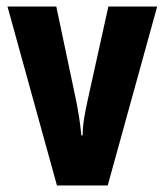

<svg xmlns="http://www.w3.org/2000/svg" viewBox="-20 -570 506 590"><path d="M155 0 3 -550H153L212 -270Q218 -242 222.5 -213.5Q227 -185 230 -154H234Q234 -178 238.5 -206Q243 -234 250 -265L313 -550H463L311 0Z"/></svg>

Font: Noto Sans Ethiopic ExtraCondensed ExtraBold
Style: Regular
Weight: 800
Width: 2
Designer: Monotype Design Team
Foundry: Monotype Imaging Inc.
Version: Version 2.102; ttfautohint (v1.8.4.7-5d5b)